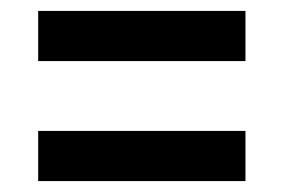

<svg xmlns="http://www.w3.org/2000/svg" viewBox="-20 -526 520 352"><path d="M50 -506H430V-414H50ZM50 -286H430V-194H50Z"/></svg>

Font: Pathway Extreme Condensed
Style: Bold
Weight: 700
Width: 3
Version: Version 1.001;gftools[0.9.26]